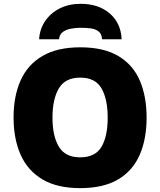

<svg xmlns="http://www.w3.org/2000/svg" viewBox="-20 -972 837 1002"><path d="M745.1 -357.9Q745.1 -247.6 709.5 -164.8Q673.8 -82 597.2 -36.1Q520.5 9.8 397.9 9.8Q278.3 9.8 201.4 -35.9Q124.5 -81.5 87.6 -164.6Q50.8 -247.6 50.8 -358.9Q50.8 -470.2 87.6 -552.5Q124.5 -634.8 201.7 -679.9Q278.8 -725.1 398.9 -725.1Q521 -725.1 597.4 -679.7Q673.8 -634.3 709.5 -551.8Q745.1 -469.2 745.1 -357.9ZM253.9 -357.9Q253.9 -261.2 287.4 -206.1Q320.8 -150.9 397.9 -150.9Q477.5 -150.9 509.8 -206.1Q542 -261.2 542 -357.9Q542 -454.6 509.8 -510.7Q477.5 -566.9 398.9 -566.9Q320.3 -566.9 287.1 -510.7Q253.9 -454.6 253.9 -357.9ZM400.9 -952.1Q494.6 -952.1 553 -901.6Q611.3 -851.1 614.7 -767.1H512.7Q510.7 -795.9 494.1 -808.3Q477.5 -820.8 452.9 -824Q428.2 -827.1 400.9 -827.1Q378.9 -827.1 353.5 -823Q328.1 -818.8 309.3 -806.2Q290.5 -793.5 288.1 -767.1H184.1Q187.5 -821.3 216.3 -863Q245.1 -904.8 292.7 -928.5Q340.3 -952.1 400.9 -952.1Z"/></svg>

Font: Open Sans ExtraBold
Style: Regular
Weight: 800
Designer: Monotype Design Team
Foundry: Monotype Imaging Inc.
Version: Version 3.003; ttfautohint (v1.8.4)